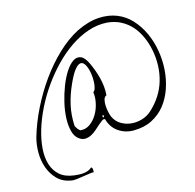

<svg xmlns="http://www.w3.org/2000/svg" viewBox="-145 -1059 1393 1371"><g transform="rotate(-15 552.0 -373.5)"><path d="M214.8 161.1Q152.3 150.4 114.3 111.3Q76.2 72.3 57.6 19.5Q39.1 -33.2 39.1 -91.8Q39.1 -150.4 52.7 -200.2Q81.1 -299.8 130.9 -400.4Q180.7 -501 244.1 -589.8Q307.6 -678.7 382.8 -750Q458 -821.3 537.1 -862.3Q626 -905.3 701.2 -909.7Q776.4 -914.1 836.4 -890.1Q896.5 -866.2 940.9 -817.9Q985.4 -769.5 1014.2 -707Q1043 -644.5 1055.2 -573.2Q1067.4 -502 1062.5 -431.2Q1057.6 -360.4 1035.2 -294.9Q1012.7 -229.5 972.7 -179.2Q932.6 -128.9 874 -99.1Q815.4 -69.3 737.3 -69.3Q674.8 -69.3 626 -103.5Q577.1 -137.7 560.5 -200.2Q550.8 -205.1 538.1 -196.3Q525.4 -187.5 508.8 -172.9Q492.2 -158.2 473.6 -141.6Q455.1 -125 434.1 -114.3Q413.1 -103.5 390.6 -102.1Q368.2 -100.6 345.7 -116.2Q316.4 -135.7 304.7 -178.2Q293 -220.7 294.9 -275.4Q296.9 -330.1 311 -390.6Q325.2 -451.2 346.2 -505.4Q367.2 -559.6 394.5 -602.1Q421.9 -644.5 450.7 -663.6Q479.5 -682.6 507.8 -671.9Q536.1 -661.1 560.5 -608.4Q586.9 -551.8 603 -488.8Q619.1 -425.8 614.3 -362.3Q597.7 -355.5 592.8 -334.5Q587.9 -313.5 589.4 -289.1Q590.8 -264.6 596.2 -241.7Q601.6 -218.8 606.4 -208Q624 -168.9 658.2 -147.9Q692.4 -127 732.4 -122.6Q772.5 -118.2 813 -129.9Q853.5 -141.6 883.8 -168.9Q975.6 -252 1007.3 -361.3Q1039.1 -470.7 1014.6 -592.8Q1003.9 -643.6 982.9 -690.4Q961.9 -737.3 929.7 -773.9Q897.5 -810.5 853 -834Q808.6 -857.4 752.9 -862.3Q682.6 -867.2 613.3 -843.8Q543.9 -820.3 479 -776.4Q414.1 -732.4 355.5 -671.9Q296.9 -611.3 247.6 -541.5Q198.2 -471.7 161.1 -397Q124 -322.3 102.1 -250Q80.1 -177.7 75.2 -112.3Q70.3 -46.9 86.4 4.9Q102.5 56.6 141.1 89.8Q179.7 123 245.1 130.9Q260.7 132.8 278.3 133.8Q295.9 134.8 313.5 132.8Q331.1 130.9 346.7 125Q362.3 119.1 375 107.4Q380.9 109.4 382.8 115.2Q384.8 121.1 385.3 127.4Q385.7 133.8 384.8 139.6Q383.8 145.5 383.8 145.5Q377 143.6 355 146.5Q333 149.4 306.6 153.8Q280.3 158.2 254.9 161.1Q229.5 164.1 214.8 161.1ZM352.5 -184.6Q354.5 -182.6 360.4 -176.8Q366.2 -170.9 368.2 -168.9Q409.2 -164.1 441.9 -188Q474.6 -211.9 496.1 -249Q517.6 -286.1 526.4 -329.6Q535.2 -373 529.3 -408.2Q540 -413.1 545.9 -433.1Q551.8 -453.1 552.7 -480Q553.7 -506.8 549.8 -535.2Q545.9 -563.5 537.6 -586.4Q529.3 -609.4 516.6 -622.1Q503.9 -634.8 486.3 -628.9Q468.8 -623 447.3 -594.7Q425.8 -566.4 399.4 -507.8Q366.2 -435.5 349.6 -362.3Q333 -289.1 337.9 -208Q339.8 -205.1 345.2 -196.3Q350.6 -187.5 352.5 -184.6ZM552.7 -231.4Q547.9 -231.4 547.9 -223.6Q547.9 -215.8 552.7 -215.8Q558.6 -215.8 558.6 -223.6Q558.6 -231.4 552.7 -231.4Z"/></g></svg>

Font: Give You Glory
Style: Regular
Weight: 400
Designer: Kimberly Geswein
Foundry: Kimberly Geswein
Version: Version 1.002